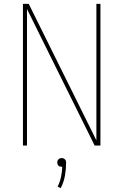

<svg xmlns="http://www.w3.org/2000/svg" viewBox="-20 -755 640 996"><path d="M99 0V-735H129L480 -27V-735H501V0H471L120 -708V0ZM295 221 279 213Q291 189 296.5 163Q302 137 303 110Q303 110 302 110Q301 110 300 110Q295 110 291 109Q287 108 283.5 104.5Q280 101 278.5 96.5Q277 92 277 88Q277 83 278.5 79Q280 75 283.5 71.5Q287 68 291 66.5Q295 65 300 65Q305 65 309 66.5Q313 68 316.5 71.5Q320 75 321.5 79Q323 83 323 88Q323 122 317 156Q311 190 295 221Z"/></svg>

Font: Iosevka Curly Thin Extended
Style: Regular
Weight: 100
Width: 7
Monospace: yes
Designer: Belleve Invis
Foundry: Belleve Invis
Version: Version 11.1.0; ttfautohint (v1.8.3)